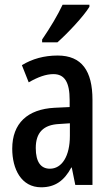

<svg xmlns="http://www.w3.org/2000/svg" viewBox="-20 -786 474 816"><path d="M360 -757V-766H246C225 -721 195 -671 159 -618V-606H224C267 -644 335 -716 360 -757ZM225 -550C168 -550 117 -536 73 -509L102 -436C142 -459 176 -471 207 -471C255 -471 276 -436 276 -361V-331L212 -328C97 -322 32 -262 32 -154C32 -68 70 10 155 10C214 10 253 -18 283 -74H285L300 0H373V-362C373 -484 328 -550 225 -550ZM232 -259 277 -262V-209C277 -122 243 -69 192 -69C154 -69 132 -97 132 -157C132 -222 164 -256 232 -259Z"/></svg>

Font: Noto Sans Bengali ExtraCondensed Medium
Style: Regular
Weight: 500
Width: 2
Designer: Joana Ranito - Universal Thirst; Jelle Bosma - Monotype Design Team
Foundry: Universal Thirst ehf.
Version: Version 3.000